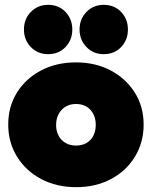

<svg xmlns="http://www.w3.org/2000/svg" viewBox="-20 -762 628 794"><path d="M295 12Q214 12 150.5 -21.5Q87 -55 50.5 -114Q14 -173 14 -247Q14 -321 50 -379Q86 -437 149.5 -470.5Q213 -504 294 -504Q375 -504 438 -470.5Q501 -437 537.5 -379Q574 -321 574 -247Q574 -173 538 -114Q502 -55 439 -21.5Q376 12 295 12ZM294 -160Q319 -160 337.5 -170.5Q356 -181 366 -200.5Q376 -220 376 -246Q376 -272 365.5 -291.5Q355 -311 337 -321.5Q319 -332 294 -332Q270 -332 251.5 -321Q233 -310 222.5 -290.5Q212 -271 212 -245Q212 -220 222.5 -200.5Q233 -181 251.5 -170.5Q270 -160 294 -160ZM179 -538Q136 -538 107.5 -567.5Q79 -597 79 -640Q79 -683 107.5 -712.5Q136 -742 179 -742Q223 -742 251 -712.5Q279 -683 279 -640Q279 -597 251 -567.5Q223 -538 179 -538ZM409 -538Q366 -538 337.5 -567.5Q309 -597 309 -640Q309 -683 337.5 -712.5Q366 -742 409 -742Q453 -742 481 -712.5Q509 -683 509 -640Q509 -597 481 -567.5Q453 -538 409 -538Z"/></svg>

Font: Outfit Thin Black
Style: Regular
Weight: 900
Version: Version 1.100;gftools[0.9.27]